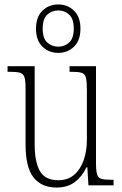

<svg xmlns="http://www.w3.org/2000/svg" viewBox="-20 -834 550 864"><path d="M234 10Q167 10 131 -35.5Q95 -81 95 -184V-439Q95 -473 89.5 -488Q84 -503 69 -507Q54 -511 23 -511H14V-536H136V-184Q136 -106 159.5 -64.5Q183 -23 242 -23Q286 -23 314.5 -48Q343 -73 357 -114.5Q371 -156 371 -205V-429Q371 -467 366.5 -484.5Q362 -502 347 -506.5Q332 -511 300 -511H293V-536H412V-101Q412 -65 417 -49Q422 -33 437 -29Q452 -25 481 -25H491V0H378L373 -81H369Q350 -40 317 -15Q284 10 234 10ZM242 -596Q200 -596 171 -624Q142 -652 142 -705Q142 -758 171 -786Q200 -814 242 -814Q284 -814 313 -786Q342 -758 342 -705Q342 -652 313 -624Q284 -596 242 -596ZM243 -624Q271 -624 291.5 -643Q312 -662 312 -705Q312 -749 291.5 -768Q271 -787 243 -787Q213 -787 192.5 -768Q172 -749 172 -705Q172 -662 192.5 -643Q213 -624 243 -624Z"/></svg>

Font: Noto Serif Myanmar Condensed ExtraLight
Style: Regular
Weight: 200
Width: 3
Designer: Ben Mitchell and the Monotype Design Team
Foundry: Monotype Imaging Inc.
Version: Version 2.106; ttfautohint (v1.8.4.7-5d5b)